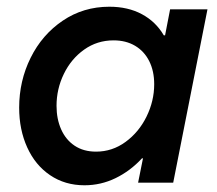

<svg xmlns="http://www.w3.org/2000/svg" viewBox="-20 -549 652 577"><path d="M37.6 -225.6Q37.6 -305.7 72 -375.2Q106.4 -444.8 168.5 -486.8Q230.5 -528.8 308.6 -528.8Q364.7 -528.8 406.5 -506.3Q448.2 -483.9 472.2 -442.9H476.1L491.2 -521H603.5L500.5 0H395L409.7 -73.2H406.7Q371.6 -35.2 327.4 -13.7Q283.2 7.8 233.9 7.8Q175.3 7.8 130.6 -22.5Q85.9 -52.7 61.8 -106Q37.6 -159.2 37.6 -225.6ZM443.4 -295.9Q443.4 -335.4 428.5 -365.2Q413.6 -395 386 -411.4Q358.4 -427.7 321.3 -427.7Q272 -427.7 232.9 -399.9Q193.8 -372.1 171.9 -326.9Q149.9 -281.7 149.9 -231Q149.9 -191.4 163.8 -160.2Q177.7 -128.9 204.3 -111.1Q231 -93.3 268.6 -93.3Q317.4 -93.3 357.4 -122.6Q397.5 -151.9 420.4 -198.7Q443.4 -245.6 443.4 -295.9Z"/></svg>

Font: Reddit Sans Chocolate SemiBold
Style: Italic
Weight: 600
Italic angle: -11.25°
Designer: Stephen Hutchings
Version: Version 1.013